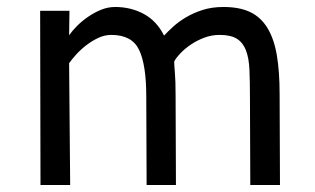

<svg xmlns="http://www.w3.org/2000/svg" viewBox="-20 -530 901 550"><path d="M96 0 95 -499H179L178 -429Q187 -442 201 -456Q215 -470 232.5 -482Q250 -494 269.5 -502Q289 -510 310 -510Q355 -510 392 -490Q429 -470 450 -428Q461 -440 476.5 -454Q492 -468 513 -480.5Q534 -493 560.5 -501.5Q587 -510 620 -510Q666 -510 696.5 -495.5Q727 -481 746 -450Q765 -419 773 -372Q781 -325 781 -260L782 0H697L696 -254Q696 -298 694.5 -331Q693 -364 684.5 -386Q676 -408 658.5 -419Q641 -430 609 -430Q586 -430 565 -422Q544 -414 527 -402.5Q510 -391 497.5 -378Q485 -365 479 -354Q479 -344 481 -321.5Q483 -299 483 -256L484 0H400L399 -254Q399 -344 378.5 -387Q358 -430 299 -430Q279 -430 260.5 -421Q242 -412 226 -399.5Q210 -387 197.5 -373Q185 -359 178 -349L181 0Z"/></svg>

Font: Panefresco 500wt
Style: Regular
Weight: 700
Foundry: Campivisivi & Chank Co
Version: Version 1.001